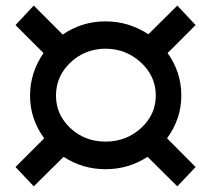

<svg xmlns="http://www.w3.org/2000/svg" viewBox="-20 -659 751 683"><path d="M355.5 -485.8Q282.2 -485.4 230.5 -436.5Q179.2 -387.7 179.2 -319.3Q179.2 -251 230.5 -203.1Q281.7 -155.3 355.5 -155.3Q428.7 -155.3 481.4 -203.1Q534.2 -251 534.2 -319.3Q534.2 -387.7 481.4 -436.5Q428.7 -485.4 355.5 -485.8ZM507.8 -537.1 610.8 -639.2 675.8 -569.8 576.2 -470.2Q625 -402.3 625 -319.3Q625 -236.3 574.2 -167L675.8 -64.9L610.8 3.9L504.9 -101.1Q437 -57.1 355.5 -57.1Q273.9 -57.1 206.1 -101.1L100.1 3.9L35.2 -64.9L137.2 -167Q86.9 -235.8 86.9 -318.4Q86.9 -400.9 134.8 -470.2L35.2 -569.8L100.1 -639.2L203.1 -536.1Q272 -583 355 -583Q438 -583 507.8 -537.1Z"/></svg>

Font: TruenoRg
Style: Book
Weight: 400
Designer: Julieta Ulanovsky
Foundry: Julieta Ulanovsky
Version: Version 3.001b